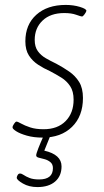

<svg xmlns="http://www.w3.org/2000/svg" viewBox="-20 -550 423 780"><path d="M153 9Q117 9 89 1Q61 -7 45.5 -17Q30 -27 31 -33Q31 -38 37 -47Q43 -56 47 -56Q52 -56 66 -48Q80 -40 102.5 -32.5Q125 -25 157 -25Q214 -25 246.5 -58Q279 -91 279 -145Q279 -179 265 -200Q251 -221 229.5 -234.5Q208 -248 183 -261Q158 -272 135 -287Q112 -302 97.5 -324.5Q83 -347 83 -382Q83 -450 127.5 -490Q172 -530 247 -530Q278 -530 304.5 -522Q331 -514 331 -506Q330 -501 323.5 -492Q317 -483 313 -483Q309 -483 289.5 -490Q270 -497 241 -497Q185 -497 153 -466.5Q121 -436 121 -388Q121 -360 133.5 -342.5Q146 -325 166 -313.5Q186 -302 209 -291Q237 -276 261.5 -259Q286 -242 301.5 -217Q317 -192 317 -152Q317 -78 272.5 -34.5Q228 9 153 9ZM132 210Q98 210 73 195.5Q48 181 48 172Q48 168 51.5 161.5Q55 155 61 155Q68 155 76.5 161Q85 167 100 173Q115 179 139 179Q195 179 195 133Q195 117 184.5 108.5Q174 100 160.5 96.5Q147 93 137 90.5Q127 88 127 81Q127 75 135.5 53Q144 31 158 0H185L160 62Q230 78 230 126Q230 165 204 187.5Q178 210 132 210Z"/></svg>

Font: Asap Semi Condensed Semi Condensed Thin
Style: Italic
Weight: 100
Width: 4
Italic angle: -6°
Designer: Pablo Cosgaya
Foundry: Omnibus-Type
Version: Version 3.001; ttfautohint (v1.8.4.7-5d5b)